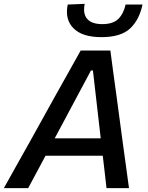

<svg xmlns="http://www.w3.org/2000/svg" viewBox="-46 -975 768 995"><path d="M-26 0Q6.5 -58 42 -121.8Q77.5 -185.5 110 -243L246 -488Q281.5 -551 311.2 -604.2Q341 -657.5 372 -713H526Q533 -659 540.2 -605.8Q547.5 -552.5 556.5 -487L589.5 -241Q597.5 -182.5 606.2 -119.5Q615 -56.5 622.5 0H506Q501.5 -40.5 496.5 -83.2Q491.5 -126 486.5 -168H190Q167.5 -126 144.8 -83.5Q122 -41 100 0ZM425.5 -610 237.5 -258H476L435.5 -610ZM479.5 -782.5Q380 -782.5 334.5 -828.8Q289 -875 305 -951.5L393 -955Q382.5 -905 405.5 -877.5Q428.5 -850 484 -850Q540 -850 567.2 -877Q594.5 -904 605 -951.5H692.5Q676 -872 628 -827.2Q580 -782.5 479.5 -782.5Z"/></svg>

Font: Commissioner Medium
Style: Italic
Weight: 500
Italic angle: -12°
Designer: Kostas Bartsokas
Foundry: Kostas Bartsokas
Version: Version 1.000; ttfautohint (v1.8.3)